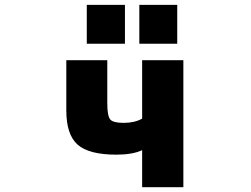

<svg xmlns="http://www.w3.org/2000/svg" viewBox="-20 -774 1040 796"><path d="M569.3 -151.4Q529.3 -132.8 462.9 -132.8Q348.6 -132.8 301.8 -174.3Q254.9 -215.8 254.9 -316.4V-524.4H424.8V-346.7Q424.8 -293 437 -278.8Q449.2 -264.6 492.2 -264.6Q538.1 -264.6 569.3 -282.2V-524.4H740.2V2H569.3ZM339.8 -592.8V-753.9H498V-592.8ZM557.6 -592.8V-753.9H714.8V-592.8Z"/></svg>

Font: Gen Shin Gothic Monospace Heavy
Style: Bold
Weight: 800
Designer: [Source Han Sans]
Ryoko NISHIZUKA  (kana & ideographs); Paul D. Hunt (Latin, Greek & Cyrillic); Wenlong ZHANG  (bopomofo
Version: Version 1.002.20150607